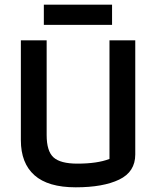

<svg xmlns="http://www.w3.org/2000/svg" viewBox="-20 -790 666 819"><path d="M167 -770H458V-684H167ZM69 -192V-618H179V-214Q179 -145 208.5 -118.5Q238 -92 310 -92Q395 -92 447 -112V-618H557V-131Q557 -57 488.5 -24Q420 9 303 9Q185 9 127 -42.5Q69 -94 69 -192Z"/></svg>

Font: Athiti SemiBold
Style: Regular
Weight: 600
Designer: CadsonDemak Team
Foundry: CadsonDemak
Version: Version 1.032